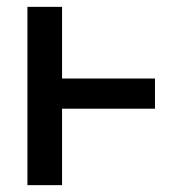

<svg xmlns="http://www.w3.org/2000/svg" viewBox="-20 -540 540 560"><path d="M60 0V-520H161V-311H432V-223H161V0Z"/></svg>

Font: Iosevka SS04 Semibold
Style: Regular
Weight: 600
Monospace: yes
Designer: Belleve Invis
Foundry: Belleve Invis
Version: Version 19.0.0; ttfautohint (v1.8.4)